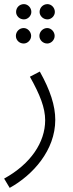

<svg xmlns="http://www.w3.org/2000/svg" viewBox="-38 -681 353 931"><path d="M78 -587C97 -587 114 -604 114 -623C114 -644 97 -661 78 -661C56 -661 40 -644 40 -623C40 -604 56 -587 78 -587ZM192 -587C211 -587 228 -604 228 -623C228 -644 211 -661 192 -661C171 -661 154 -644 154 -623C154 -604 171 -587 192 -587ZM77 -470C96 -470 113 -487 113 -507C113 -527 96 -545 77 -545C55 -545 39 -527 39 -507C39 -487 55 -470 77 -470ZM191 -470C210 -470 227 -487 227 -507C227 -527 210 -545 191 -545C170 -545 153 -527 153 -507C153 -487 170 -470 191 -470ZM9 230C121 168 230 48 230 -100C230 -168 206 -243 155 -334L107 -309C156 -222 181 -158 181 -98C181 9 111 114 -18 185Z"/></svg>

Font: Noto Sans Arabic UI Cn Lt
Style: Regular
Weight: 300
Width: 3
Designer: Monotype Design Team, Nadine Chahine and Nizar Qandah
Foundry: Monotype Imaging Inc.
Version: Version 2.010